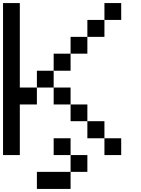

<svg xmlns="http://www.w3.org/2000/svg" viewBox="-20 -1020 929 1263"><path d="M222.7 222.7Q222.7 194.3 222.7 110.4Q277.3 110.4 444.3 110.4Q444.3 138.7 444.3 222.7Q388.7 222.7 222.7 222.7ZM444.3 110.4Q444.3 83 444.3 0Q471.7 0 554.7 0Q554.7 27.3 554.7 110.4Q527.3 110.4 444.3 110.4ZM333 0Q333 -27.3 333 -110.4Q360.4 -110.4 444.3 -110.4Q444.3 -83 444.3 0Q417 0 333 0ZM667 0Q667 -27.3 667 -110.4Q694.3 -110.4 777.3 -110.4Q777.3 -83 777.3 0Q750 0 667 0ZM554.7 -110.4Q554.7 -138.7 554.7 -222.7Q583 -222.7 667 -222.7Q667 -194.3 667 -110.4Q638.7 -110.4 554.7 -110.4ZM444.3 -222.7Q444.3 -250 444.3 -333Q471.7 -333 554.7 -333Q554.7 -305.7 554.7 -222.7Q527.3 -222.7 444.3 -222.7ZM333 -333Q333 -360.4 333 -444.3Q360.4 -444.3 444.3 -444.3Q444.3 -417 444.3 -333Q417 -333 333 -333ZM222.7 -444.3Q222.7 -471.7 222.7 -554.7Q250 -554.7 333 -554.7Q333 -527.3 333 -444.3Q305.7 -444.3 222.7 -444.3ZM333 -554.7Q333 -583 333 -667Q360.4 -667 444.3 -667Q444.3 -638.7 444.3 -554.7Q417 -554.7 333 -554.7ZM444.3 -667Q444.3 -694.3 444.3 -777.3Q471.7 -777.3 554.7 -777.3Q554.7 -750 554.7 -667Q527.3 -667 444.3 -667ZM554.7 -777.3Q554.7 -805.7 554.7 -888.7Q583 -888.7 667 -888.7Q667 -861.3 667 -777.3Q638.7 -777.3 554.7 -777.3ZM0 0Q0 -250 0 -1000Q27.3 -1000 110.4 -1000Q110.4 -861.3 110.4 -444.3Q138.7 -444.3 222.7 -444.3Q222.7 -417 222.7 -333Q194.3 -333 110.4 -333Q110.4 -250 110.4 0Q83 0 0 0ZM667 -888.7Q667 -917 667 -1000Q694.3 -1000 777.3 -1000Q777.3 -972.7 777.3 -888.7Q750 -888.7 667 -888.7Z"/></svg>

Font: Ingsat TST_CRD
Style: Regular
Weight: 300
Designer: Tofik Waleny
Version: 1.0